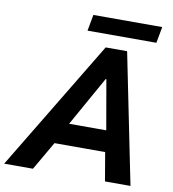

<svg xmlns="http://www.w3.org/2000/svg" viewBox="-140 -964 944 1046"><g transform="rotate(10 332.0 -441.0)"><path d="M388.2 -719.7H506.8L652.3 0H511.2L484.4 -157.7H204.1L112.8 0H-46.4ZM291.5 -882.3H672.4L655.8 -792.5H274.9ZM469.7 -275.4 421.9 -549.8H418L264.2 -275.4Z"/></g></svg>

Font: Reddit Sans Fudge
Style: Bold
Weight: 700
Italic angle: -11.25°
Designer: Stephen Hutchings
Version: Version 1.013